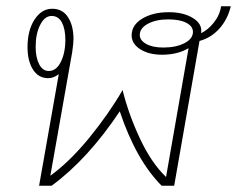

<svg xmlns="http://www.w3.org/2000/svg" viewBox="-20 -594 758 614"><path d="M718 -574Q708 -532 681.5 -502.5Q655 -473 618 -463L537 0H497Q415 -82 363 -238Q261 -85 145 0H105L168 -357Q152 -344 134 -344Q103 -344 85.5 -371.5Q68 -399 68 -443Q68 -497 90.5 -531.5Q113 -566 147 -566Q180 -566 197.5 -539Q215 -512 215 -469Q215 -456 211 -428L141 -32Q203 -77 265.5 -153.5Q328 -230 372 -306Q391 -229 427.5 -151Q464 -73 511 -28L583 -440Q548 -419 498 -419Q456 -419 428.5 -436.5Q401 -454 401 -481Q401 -514 435 -534.5Q469 -555 520 -555Q567 -555 597.5 -536Q628 -517 623 -488Q645 -498 664 -522Q683 -546 687 -574ZM189 -467Q189 -501 178 -522Q167 -543 145 -543Q123 -543 108.5 -514.5Q94 -486 94 -444Q94 -411 105 -389Q116 -367 136 -367Q160 -367 174.5 -396Q189 -425 189 -467ZM597 -492Q597 -510 576 -521Q555 -532 518 -532Q479 -532 453 -518Q427 -504 427 -482Q427 -465 447.5 -453.5Q468 -442 502 -442Q543 -442 570 -456Q597 -470 597 -492Z"/></svg>

Font: KoHo ExtraLight
Style: Italic
Weight: 275
Italic angle: -10°
Version: Version 1.000; ttfautohint (v1.6)